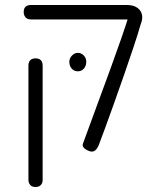

<svg xmlns="http://www.w3.org/2000/svg" viewBox="-20 -600 639 770"><path d="M341 7Q324 1 316.5 -7Q309 -15 313 -25Q324 -55 342 -104Q360 -153 381.5 -211.5Q403 -270 425 -330Q447 -390 465.5 -443.5Q484 -497 496 -535L544 -502Q533 -463 515 -409.5Q497 -356 477 -298Q457 -240 437 -184.5Q417 -129 401 -85Q385 -41 376 -18Q372 -8 366.5 -1.5Q361 5 355 7Q349 9 341 7ZM122 150Q113 150 107 146.5Q101 143 97.5 136.5Q94 130 94 121V-338Q94 -347 97.5 -353.5Q101 -360 107.5 -363Q114 -366 123 -366Q132 -366 138.5 -362.5Q145 -359 148 -353Q151 -347 151 -337V122Q151 131 147.5 137Q144 143 138 146.5Q132 150 122 150ZM544 -502 505 -522H390H105Q95 -522 88.5 -525.5Q82 -529 78.5 -536Q75 -543 75 -552Q75 -562 78.5 -568Q82 -574 88.5 -577Q95 -580 104 -580H488Q515 -580 530.5 -569Q546 -558 549.5 -540.5Q553 -523 544 -502ZM292 -314Q277 -314 267.5 -325Q258 -336 258 -352Q258 -366 268.5 -377Q279 -388 292 -388Q306 -388 316 -377.5Q326 -367 326 -352Q326 -336 316.5 -325Q307 -314 292 -314Z"/></svg>

Font: Fredoka Light Light
Style: Regular
Weight: 300
Version: Version 2.001